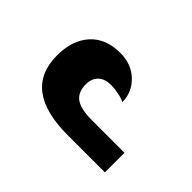

<svg xmlns="http://www.w3.org/2000/svg" viewBox="-61 -978 499 499"><g transform="rotate(45 189.0 -728.0)"><path d="M42 -731Q42 -787 71.5 -819.5Q101 -852 154 -852Q195 -852 221.5 -826.5Q248 -801 248 -765Q239 -770 224 -773Q209 -776 196 -776Q173 -776 160.5 -764Q148 -752 148 -731Q148 -702 166 -689Q184 -676 225 -676H345V-604H208Q42 -604 42 -731Z"/></g></svg>

Font: Noto Serif Armenian Bold Cond
Style: Regular
Weight: 700
Width: 3
Designer: Monotype Design team
Foundry: Monotype Imaging Inc.
Version: Version 1.000